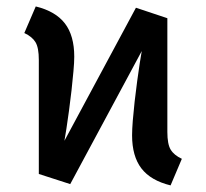

<svg xmlns="http://www.w3.org/2000/svg" viewBox="-20 -562 640 596"><path d="M198 9.5 100.5 -22 180 -125 402 -538 499.5 -505.5 420 -403.5ZM509.5 13.5Q448 -1.5 419 -39.2Q390 -77 390 -142Q390 -160 392.2 -187.8Q394.5 -215.5 398 -247.2Q401.5 -279 405.8 -310Q410 -341 413.8 -365.8Q417.5 -390.5 420 -403.5L499.5 -505.5V-152.5Q499.5 -114.5 509.8 -97.5Q520 -80.5 544.5 -69ZM91 -542Q152.5 -527 181.5 -489.2Q210.5 -451.5 210.5 -386Q210.5 -368.5 208 -340.8Q205.5 -313 202 -281.2Q198.5 -249.5 194.2 -218.5Q190 -187.5 186.2 -162.8Q182.5 -138 180 -125L100.5 -22V-376Q100.5 -414 90.2 -431Q80 -448 55.5 -459.5Z"/></svg>

Font: Fira Code Light Medium
Style: Regular
Weight: 500
Monospace: yes
Version: Version 5.002